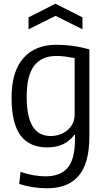

<svg xmlns="http://www.w3.org/2000/svg" viewBox="-20 -789 564 1029"><path d="M133 -696 277 -769 422 -696V-632L278 -704L133 -632ZM232 220Q194 220 156 214Q118 208 83 197L90 132Q160 156 225 156Q302 156 341.5 111.5Q381 67 382 -40V-66H378Q328 1 234 1Q137 1 89.5 -64Q42 -129 42 -266Q42 -405 105 -477Q168 -549 282 -549Q326 -549 368 -543.5Q410 -538 459 -524V-60Q459 16 444 69Q429 122 399.5 155.5Q370 189 328 204.5Q286 220 232 220ZM252 -60Q277 -60 300 -68Q323 -76 341 -91Q359 -106 369.5 -127Q380 -148 380 -175V-478Q352 -483 329 -486Q306 -489 281 -489Q203 -489 163 -436.5Q123 -384 123 -272Q123 -163 155 -111.5Q187 -60 252 -60Z"/></svg>

Font: Encode Sans Condensed
Style: Regular
Weight: 400
Designer: Pablo Impallari, Andres Torresi
Foundry: Pablo Impallari, Andres Torresi
Version: Version 1.000; ttfautohint (v1.00) -l 8 -r 50 -G 200 -x 14 -